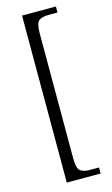

<svg xmlns="http://www.w3.org/2000/svg" viewBox="-134 -809 574 986"><g transform="rotate(-15 153.0 -316.0)"><path d="M92 128V-760H272V-728H223Q189 -728 172.5 -714.5Q156 -701 156 -649V17Q156 69 172.5 82.5Q189 96 223 96H272V128Z"/></g></svg>

Font: Noto Serif Lao SemiCondensed Light
Style: Regular
Weight: 300
Width: 4
Designer: Monotype Design Team
Foundry: Monotype Imaging Inc.
Version: Version 2.003; ttfautohint (v1.8.4.7-5d5b)